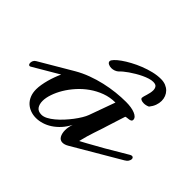

<svg xmlns="http://www.w3.org/2000/svg" viewBox="-151 -792 999 999"><g transform="rotate(45 348.5 -292.0)"><path d="M0 -160.2Q-3.4 -158.2 -6.3 -158.2Q-11.2 -158.2 -13.7 -162.4Q-16.1 -166.5 -16.1 -172.9Q-16.1 -179.7 -12.7 -187.5Q-9.3 -195.3 0 -200.7L180.7 -307.1Q214.4 -326.7 252.4 -340.8Q290.5 -355 329.8 -364Q369.1 -373 407.7 -377.2Q446.3 -381.3 480.5 -381.3Q500 -381.3 517.1 -378.7Q534.2 -376 546.6 -370.8Q559.1 -365.7 566.2 -358.4Q573.2 -351.1 573.2 -341.8Q573.2 -335 568.4 -332Q563.5 -329.1 556.9 -327.9Q550.3 -326.7 543.2 -326.2Q536.1 -325.7 532.2 -323.7Q529.3 -314.5 522.9 -295.2Q516.6 -275.9 510.3 -255.6Q503.9 -235.4 498.8 -219.5Q493.7 -203.6 493.2 -201.2Q486.8 -180.7 475.8 -149.2Q464.8 -117.7 451.7 -64.9Q452.1 -64.9 462.6 -70.6Q473.1 -76.2 490 -85.4Q506.8 -94.7 528.3 -106.9Q549.8 -119.1 572.8 -131.8L689.5 -200.7Q696.3 -204.6 701.2 -204.6Q706.5 -204.6 709.5 -200.9Q712.4 -197.3 712.4 -191.9Q712.4 -185.1 707 -176Q701.7 -167 689.5 -160.2L429.7 -7.8Q419.9 -2 411.6 0.5Q403.3 2.9 396.5 2.9Q386.7 2.9 379.9 -1.5Q373 -5.9 368.7 -13.7Q364.3 -21.5 362.1 -31.5Q359.9 -41.5 359.9 -52.7Q359.9 -64.9 362.3 -77.1Q364.7 -89.4 368.7 -100.6Q354.5 -72.8 335.7 -52.2Q316.9 -31.7 295.7 -17.8Q274.4 -3.9 252 2.9Q229.5 9.8 208 9.8Q186.5 9.8 167.5 2.9Q148.4 -3.9 134 -17.3Q119.6 -30.8 111.3 -50.8Q103 -70.8 103 -97.2Q103 -112.8 106.2 -131.8Q109.4 -150.9 114.7 -170.4Q120.1 -189.9 127 -208.7Q133.8 -227.5 141.1 -243.2ZM443.8 -339.8Q404.8 -339.8 369.1 -326.7Q333.5 -313.5 303 -292Q272.5 -270.5 247.8 -242.9Q223.1 -215.3 205.8 -186.3Q188.5 -157.2 179 -128.9Q169.4 -100.6 169.4 -78.1Q169.4 -53.2 180.4 -37.8Q191.4 -22.5 216.3 -22.5Q231 -22.5 248.3 -31.5Q265.6 -40.5 283.4 -55.4Q301.3 -70.3 318.6 -89.1Q335.9 -107.9 350.6 -127.2Q365.2 -146.5 376.2 -164.8Q387.2 -183.1 392.1 -196.8ZM582 -448.2Q566.4 -440.9 551.3 -440.9Q538.6 -440.9 531 -444.8Q523.4 -448.7 523.4 -455.1Q523.4 -459 525.6 -466.8Q527.8 -474.6 530.8 -484.1Q533.7 -493.7 535.9 -503.9Q538.1 -514.2 538.1 -523.9Q538.1 -537.1 531.7 -546.1Q525.4 -555.2 506.8 -555.2Q494.1 -555.2 478.5 -550.3Q462.9 -545.4 446.3 -537.6Q429.7 -529.8 413.3 -520Q397 -510.3 382.8 -500.5Q368.7 -490.7 358.2 -481.9Q347.7 -473.1 342.8 -467.3Q334 -459 323.2 -455.1Q312.5 -451.2 302.2 -451.2Q289.6 -451.2 279.8 -456.3Q270 -461.4 270 -470.7Q270 -478 281.5 -490.2Q293 -502.4 312.3 -516.1Q331.5 -529.8 357.2 -543.7Q382.8 -557.6 411.1 -568.8Q439.5 -580.1 468.8 -587.2Q498 -594.2 524.9 -594.2Q544.4 -594.2 560.1 -587.9Q575.7 -581.5 586.2 -570.8Q596.7 -560.1 602.3 -545.9Q607.9 -531.7 607.9 -515.6Q607.9 -499 601.6 -481.7Q595.2 -464.4 582 -448.2Z"/></g></svg>

Font: Meddon
Style: Regular
Weight: 400
Designer: Vernon Adams
Foundry: Vernon Adams
Version: Version 1.000